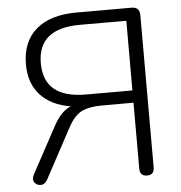

<svg xmlns="http://www.w3.org/2000/svg" viewBox="-51 -754 765 810"><g transform="rotate(-5 331.0 -349.0)"><path d="M540 6Q509 6 509 -26V-305H376Q322 -305 290 -289.5Q258 -274 232 -226L118 -14Q107 6 90 6.5Q73 7 63 -6.5Q53 -20 65 -42L170 -236Q202 -296 244 -313Q162 -326 116.5 -375.5Q71 -425 71 -505Q71 -601 131 -653Q191 -705 303 -705H536Q570 -705 570 -670V-26Q570 6 540 6ZM312 -357H509V-652H312Q134 -652 134 -505Q134 -357 312 -357Z"/></g></svg>

Font: Nunito Light
Style: Regular
Weight: 300
Designer: Vernon Adams
Foundry: Vernon Adams
Version: Version 3.601; ttfautohint (v1.8.2.53-6de2)